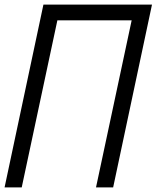

<svg xmlns="http://www.w3.org/2000/svg" viewBox="-23 -820 685 840"><path d="M-3 0 167 -800H642L472 0H397L553 -731H228L72 0Z"/></svg>

Font: Victor Mono
Style: Italic
Weight: 400
Italic angle: -12°
Monospace: yes
Designer: Rune Bjørnerås
Version: Version 1.561;gftools[0.9.30]